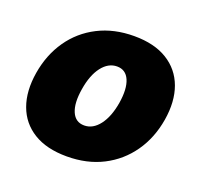

<svg xmlns="http://www.w3.org/2000/svg" viewBox="-103 -669 831 793"><g transform="rotate(20 312.5 -272.0)"><path d="M265.6 9.9Q176.8 9.9 119.5 -25.4Q62.1 -60.7 39.1 -124.1Q16 -187.5 29.8 -271.3Q43.7 -355.1 87.7 -418.5Q131.7 -481.9 201 -517.2Q270.2 -552.6 359.4 -552.6Q447.8 -552.6 505.1 -517.2Q562.5 -481.9 585.8 -418.5Q609 -355.1 595.2 -271.3Q581.3 -187.5 536.9 -124.1Q492.5 -60.7 423.5 -25.4Q354.4 9.9 265.6 9.9ZM289.8 -134.9Q327.8 -134.9 356 -171.7Q384.2 -208.5 394.9 -272.7Q405.2 -337 389.4 -373.8Q373.6 -410.5 335.2 -410.5Q296.9 -410.5 268.6 -373.8Q240.4 -337 230.1 -272.7Q219.5 -208.5 235.3 -171.7Q251.1 -134.9 289.8 -134.9Z"/></g></svg>

Font: Inter UI Black
Style: Italic
Weight: 900
Italic angle: -9.39999°
Designer: Rasmus Andersson
Foundry: rsms
Version: 3.2;8d6f07862